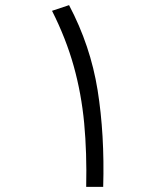

<svg xmlns="http://www.w3.org/2000/svg" viewBox="-20 -724 626 744"><path d="M314 0Q316.9 -131.8 306.2 -246.6Q295.4 -361.3 265.6 -468Q235.8 -574.7 181.6 -682.1L247.6 -704.1Q330.6 -546.9 358.2 -374.8Q385.7 -202.6 379.9 0Z"/></svg>

Font: Cascadia Mono PL Light
Style: Regular
Weight: 300
Monospace: yes
Designer: Aaron Bell
Foundry: Saja Typeworks
Version: Version 2404.023; ttfautohint (v1.8.4)